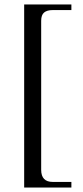

<svg xmlns="http://www.w3.org/2000/svg" viewBox="-20 -682 373 858"><path d="M299 156H88V-662H299V-637H216Q190 -637 177 -626Q164 -615 164 -589V77Q164 131 216 131H299Z"/></svg>

Font: STIX
Style: Regular
Weight: 400
Designer: MicroPress Inc., with final additions and corrections provided by Coen Hoffman, Elsevier (retired)
Version: Version 1.1.1